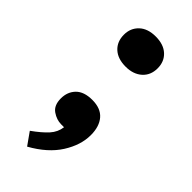

<svg xmlns="http://www.w3.org/2000/svg" viewBox="-227 -587 805 805"><g transform="rotate(45 175.5 -184.0)"><path d="M176 -359Q129 -359 102.5 -383.5Q76 -408 76 -449Q76 -488 102.5 -513Q129 -538 176 -538Q223 -538 249.5 -513.5Q276 -489 276 -449Q276 -408 248.5 -383.5Q221 -359 176 -359ZM121 170 82 115Q124 85 146.5 60Q169 35 173 3H156Q129 3 103.5 -14.5Q78 -32 78 -73Q78 -112 102.5 -137Q127 -162 176 -162Q226 -162 251 -133Q276 -104 276 -53Q276 6 238 66Q200 126 121 170Z"/></g></svg>

Font: Literata 7pt
Style: Bold
Weight: 700
Designer: Latin by Veronika Burian and Jose Scaglione. Greek by Irene Vlachou. Cyrillic by Vera Evstafieva.
Foundry: TypeTogether
Version: Version 3.002